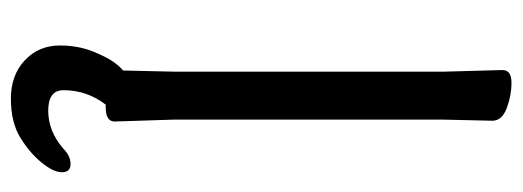

<svg xmlns="http://www.w3.org/2000/svg" viewBox="-316 -434 937 344"><g transform="rotate(90 152.0 -262.5)"><path d="M106.9 -15.1V-18.1L108.9 -106.9V-588.9L106 -694.8Q106 -710.9 128.9 -710.9Q151.9 -710.9 174.3 -702.4Q196.8 -693.8 196.8 -676.8L194.8 -587.9V-106L198.2 0Q198.2 16.1 172.9 16.1H168Q142.1 49.8 142.1 91.8Q142.1 119.1 179 119.1Q215.8 119.1 247.1 91.8Q259.8 79.1 274.4 79.1Q289.1 79.1 289.1 94.5Q289.1 109.9 271.5 131.3Q253.9 152.8 226.6 169.4Q199.2 186 157.2 186Q115.2 186 88.6 161.1Q62 136.2 62 98.1Q62 60.1 77.1 28.8Q89.8 -1 106.9 -15.1Z"/></g></svg>

Font: LXGW WenKai Screen
Style: Regular
Weight: 400
Designer: LXGW / Fontworks Inc.
Foundry: LXGW / Fontworks Inc.
Version: Version 1.510;January 18,2025